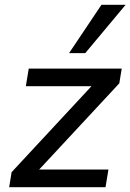

<svg xmlns="http://www.w3.org/2000/svg" viewBox="-20 -775 540 795"><path d="M18 0 28 -62 381 -442 383 -418H87L99 -491H484L474 -430L118 -47L116 -73H429L417 0ZM266 -555 400 -755H500L333 -555Z"/></svg>

Font: Nunito Sans 10pt Medium
Style: Italic
Weight: 500
Italic angle: -9°
Designer: Vernon Adams
Foundry: Vernon Adams
Version: Version 3.101;gftools[0.9.27]